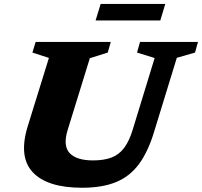

<svg xmlns="http://www.w3.org/2000/svg" viewBox="-20 -914 998 948"><path d="M314 -272Q290 -194 324 -158Q358 -122 439.5 -122Q493.5 -122 530.8 -136.2Q568 -150.5 593 -183.8Q618 -217 635.5 -274.5L743.5 -627.5L656.5 -654.5L671.5 -707H957.5L943 -654.5L853 -628.5L740.5 -262Q710.5 -163.5 665.5 -103Q620.5 -42.5 552.5 -14.8Q484.5 13 385.5 13Q213.5 13 141.8 -63.5Q70 -140 117.5 -292.5L221.5 -628L140 -654.5L156 -707H527L512 -654.5L423.5 -626.5ZM452 -813 477 -894.5H796L771.5 -813Z"/></svg>

Font: Newsreader 6pt
Style: Bold Italic
Weight: 700
Italic angle: -17°
Designer: Hugues Gentile
Foundry: Production Type
Version: Version 1.003; ttfautohint (v1.8.3)